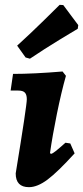

<svg xmlns="http://www.w3.org/2000/svg" viewBox="-20 -763 344 795"><path d="M251 -172 271 -169 289 -128Q219 -51 177 -19.5Q135 12 100 12Q45 12 45 -45Q91 -326 91 -352Q91 -371 83 -379.5Q75 -388 56 -388H24L34 -457Q119 -457 239 -467L253 -449Q234 -382 215.5 -291Q197 -200 187 -129L191 -126Q196 -126 209.5 -136.5Q223 -147 251 -172ZM104 -520 86 -525 51 -574Q106 -624 159 -676Q212 -728 227 -743L242 -742L304 -659L302 -644Q285 -634 225 -597.5Q165 -561 104 -520Z"/></svg>

Font: Alegreya ExtraBold
Style: Italic
Weight: 800
Italic angle: -7°
Designer: Juan Pablo del Peral
Foundry: Huerta Tipografica
Version: Version 2.007; ttfautohint (v1.6)